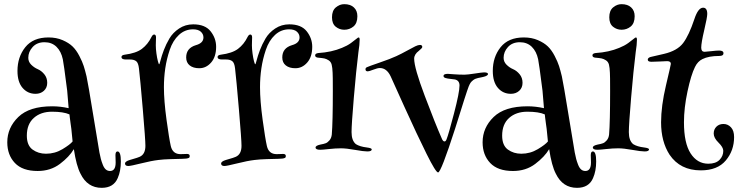

<svg xmlns="http://www.w3.org/2000/svg" viewBox="-20 -803 3559 923"><path d="M151 -352Q113 -352 88.5 -380.5Q64 -409 64 -462Q64 -529 101.5 -576Q139 -623 213 -623Q251 -623 281 -610Q311 -597 329 -579.5Q347 -562 361.5 -534Q376 -506 382.5 -485.5Q389 -465 396 -436Q403 -405 429 -245Q455 -85 458 -70Q462 -50 465 -38.5Q468 -27 474 -11.5Q480 4 488.5 11.5Q497 19 509 19Q536 19 536 -22Q536 -28 535.5 -40.5Q535 -53 535 -57Q535 -75 545 -75Q561 -75 561 -27Q561 19 546 53Q526 100 469 100Q400 100 367 32Q347 -6 335 -86Q313 -49 268 -15Q223 19 161 19Q88 19 51.5 -19.5Q15 -58 15 -119Q15 -189 68 -240.5Q121 -292 231 -292Q270 -292 310 -283Q306 -339 303 -367Q286 -501 282 -518Q274 -556 251.5 -578Q229 -600 194 -600Q158 -600 137 -577Q116 -554 116 -525Q116 -506 130 -492Q144 -478 161.5 -470.5Q179 -463 193 -446Q207 -429 207 -405Q207 -381 191 -366.5Q175 -352 151 -352ZM314 -253Q285 -266 230 -266Q176 -266 142.5 -236Q109 -206 109 -151Q109 -104 136.5 -84Q164 -64 201 -64Q244 -64 280.5 -86Q317 -108 329 -123L323 -183Q321 -196 319 -212Q317 -228 315.5 -239Q314 -250 314 -253Z M730 -623Q730 -620 729.5 -606.5Q729 -593 729 -585Q729 -568 732 -546Q735 -524 739 -509Q743 -494 745 -494Q747 -494 752 -514Q757 -534 767.5 -562Q778 -590 794.5 -618Q811 -646 841 -666Q871 -686 909 -686Q966 -686 992.5 -652.5Q1019 -619 1019 -578Q1019 -530 995 -502.5Q971 -475 938 -475Q909 -475 892 -488.5Q875 -502 875 -527Q875 -572 922 -586Q958 -596 958 -623Q958 -639 945.5 -650.5Q933 -662 908 -662Q869 -662 840 -635Q811 -608 796 -563.5Q781 -519 774.5 -474.5Q768 -430 768 -384Q768 -319 780.5 -227.5Q793 -136 801 -101Q810 -62 848 -62Q854 -62 865.5 -62.5Q877 -63 879 -63Q892 -63 892 -53Q892 -44 885 -43Q879 -40 856 -39.5Q833 -39 799.5 -38Q766 -37 742 -34Q708 -30 658 -17.5Q608 -5 597 -5Q581 -5 581 -17Q581 -27 604 -34Q606 -35 622.5 -39.5Q639 -44 651 -49Q679 -61 679 -102Q679 -131 666.5 -277.5Q654 -424 648 -474Q645 -501 634.5 -509Q624 -517 605 -517H585Q564 -517 564 -529Q564 -538 579 -540Q634 -547 662 -568Q691 -590 708 -625Q714 -637 721 -637Q730 -637 730 -623Z M1192 -623Q1192 -620 1191.5 -606.5Q1191 -593 1191 -585Q1191 -568 1194 -546Q1197 -524 1201 -509Q1205 -494 1207 -494Q1209 -494 1214 -514Q1219 -534 1229.5 -562Q1240 -590 1256.5 -618Q1273 -646 1303 -666Q1333 -686 1371 -686Q1428 -686 1454.5 -652.5Q1481 -619 1481 -578Q1481 -530 1457 -502.5Q1433 -475 1400 -475Q1371 -475 1354 -488.5Q1337 -502 1337 -527Q1337 -572 1384 -586Q1420 -596 1420 -623Q1420 -639 1407.5 -650.5Q1395 -662 1370 -662Q1331 -662 1302 -635Q1273 -608 1258 -563.5Q1243 -519 1236.5 -474.5Q1230 -430 1230 -384Q1230 -319 1242.5 -227.5Q1255 -136 1263 -101Q1272 -62 1310 -62Q1316 -62 1327.5 -62.5Q1339 -63 1341 -63Q1354 -63 1354 -53Q1354 -44 1347 -43Q1341 -40 1318 -39.5Q1295 -39 1261.5 -38Q1228 -37 1204 -34Q1170 -30 1120 -17.5Q1070 -5 1059 -5Q1043 -5 1043 -17Q1043 -27 1066 -34Q1068 -35 1084.5 -39.5Q1101 -44 1113 -49Q1141 -61 1141 -102Q1141 -131 1128.5 -277.5Q1116 -424 1110 -474Q1107 -501 1096.5 -509Q1086 -517 1067 -517H1047Q1026 -517 1026 -529Q1026 -538 1041 -540Q1096 -547 1124 -568Q1153 -590 1170 -625Q1176 -637 1183 -637Q1192 -637 1192 -623Z M1635 -783Q1664 -783 1681 -767.5Q1698 -752 1698 -725Q1698 -691 1679 -675.5Q1660 -660 1635 -660Q1612 -660 1594 -674.5Q1576 -689 1576 -720Q1576 -752 1594.5 -767.5Q1613 -783 1635 -783ZM1704 -623Q1709 -623 1709 -612Q1709 -590 1703 -552Q1692 -464 1681 -334Q1670 -204 1670 -168Q1670 -127 1691 -110Q1710 -98 1744 -94Q1767 -91 1767 -85Q1767 -75 1746 -75Q1728 -75 1686.5 -82.5Q1645 -90 1619 -90Q1593 -90 1561.5 -86.5Q1530 -83 1519 -83Q1497 -83 1497 -94Q1497 -103 1520 -108Q1537 -111 1546 -114.5Q1555 -118 1564 -128.5Q1573 -139 1575 -156Q1580 -216 1580 -366Q1580 -442 1579 -453Q1578 -478 1574.5 -492Q1571 -506 1560 -513Q1549 -520 1539.5 -522Q1530 -524 1507 -526Q1495 -528 1495 -537Q1495 -546 1510 -548Q1574 -552 1624 -573Q1649 -583 1667 -596Q1685 -609 1693 -616Q1701 -623 1704 -623Z M2010 -577Q2010 -572 1994 -559Q1971 -542 1971 -521Q1971 -477 2022 -342Q2073 -207 2103 -139Q2109 -123 2117 -123Q2123 -123 2127 -134Q2136 -156 2162.5 -257.5Q2189 -359 2189 -392Q2189 -416 2167 -421Q2163 -422 2147 -423.5Q2131 -425 2121.5 -428Q2112 -431 2112 -438Q2112 -448 2133 -448Q2134 -448 2160.5 -446Q2187 -444 2213 -444Q2227 -444 2262.5 -449.5Q2298 -455 2307 -455Q2326 -455 2326 -447Q2326 -445 2324.5 -443Q2323 -441 2320 -439.5Q2317 -438 2314 -436.5Q2311 -435 2306 -434Q2301 -433 2297.5 -432Q2294 -431 2288 -430Q2282 -429 2278 -428Q2264 -425 2255 -418Q2246 -411 2242 -405Q2238 -399 2233 -387Q2223 -362 2168 -185Q2100 26 2086 26Q2075 26 2030.5 -63.5Q1986 -153 1923 -292Q1860 -431 1858 -436Q1839 -476 1806 -476Q1795 -476 1774.5 -468Q1754 -460 1748 -460Q1737 -460 1737 -470Q1737 -477 1744 -480Q1752 -484 1804.5 -502Q1857 -520 1885 -533Q1909 -544 1936 -559Q1963 -574 1976.5 -580.5Q1990 -587 1999 -587Q2010 -587 2010 -577Z M2436 -352Q2398 -352 2373.5 -380.5Q2349 -409 2349 -462Q2349 -529 2386.5 -576Q2424 -623 2498 -623Q2536 -623 2566 -610Q2596 -597 2614 -579.5Q2632 -562 2646.5 -534Q2661 -506 2667.5 -485.5Q2674 -465 2681 -436Q2688 -405 2714 -245Q2740 -85 2743 -70Q2747 -50 2750 -38.5Q2753 -27 2759 -11.5Q2765 4 2773.5 11.5Q2782 19 2794 19Q2821 19 2821 -22Q2821 -28 2820.5 -40.5Q2820 -53 2820 -57Q2820 -75 2830 -75Q2846 -75 2846 -27Q2846 19 2831 53Q2811 100 2754 100Q2685 100 2652 32Q2632 -6 2620 -86Q2598 -49 2553 -15Q2508 19 2446 19Q2373 19 2336.5 -19.5Q2300 -58 2300 -119Q2300 -189 2353 -240.5Q2406 -292 2516 -292Q2555 -292 2595 -283Q2591 -339 2588 -367Q2571 -501 2567 -518Q2559 -556 2536.5 -578Q2514 -600 2479 -600Q2443 -600 2422 -577Q2401 -554 2401 -525Q2401 -506 2415 -492Q2429 -478 2446.5 -470.5Q2464 -463 2478 -446Q2492 -429 2492 -405Q2492 -381 2476 -366.5Q2460 -352 2436 -352ZM2599 -253Q2570 -266 2515 -266Q2461 -266 2427.5 -236Q2394 -206 2394 -151Q2394 -104 2421.5 -84Q2449 -64 2486 -64Q2529 -64 2565.5 -86Q2602 -108 2614 -123L2608 -183Q2606 -196 2604 -212Q2602 -228 2600.5 -239Q2599 -250 2599 -253Z M2968 -783Q2997 -783 3014 -767.5Q3031 -752 3031 -725Q3031 -691 3012 -675.5Q2993 -660 2968 -660Q2945 -660 2927 -674.5Q2909 -689 2909 -720Q2909 -752 2927.5 -767.5Q2946 -783 2968 -783ZM3037 -623Q3042 -623 3042 -612Q3042 -590 3036 -552Q3025 -464 3014 -334Q3003 -204 3003 -168Q3003 -127 3024 -110Q3043 -98 3077 -94Q3100 -91 3100 -85Q3100 -75 3079 -75Q3061 -75 3019.5 -82.5Q2978 -90 2952 -90Q2926 -90 2894.5 -86.5Q2863 -83 2852 -83Q2830 -83 2830 -94Q2830 -103 2853 -108Q2870 -111 2879 -114.5Q2888 -118 2897 -128.5Q2906 -139 2908 -156Q2913 -216 2913 -366Q2913 -442 2912 -453Q2911 -478 2907.5 -492Q2904 -506 2893 -513Q2882 -520 2872.5 -522Q2863 -524 2840 -526Q2828 -528 2828 -537Q2828 -546 2843 -548Q2907 -552 2957 -573Q2982 -583 3000 -596Q3018 -609 3026 -616Q3034 -623 3037 -623Z M3107 -529Q3115 -531 3172 -544Q3236 -559 3264 -596Q3292 -633 3318 -711Q3336 -766 3360 -766Q3380 -766 3380 -736Q3380 -720 3365.5 -658.5Q3351 -597 3351 -574Q3351 -554 3367 -554Q3374 -554 3399 -557Q3424 -560 3437 -560Q3458 -560 3458 -547Q3458 -534 3438 -534Q3387 -534 3357 -519Q3334 -508 3321 -481Q3302 -443 3285 -363.5Q3268 -284 3268 -215Q3268 -115 3300 -65.5Q3332 -16 3385 -16Q3421 -16 3439 -34.5Q3457 -53 3457 -78Q3457 -95 3434 -117.5Q3411 -140 3411 -161Q3411 -181 3424 -194Q3437 -207 3458 -207Q3479 -207 3494 -191Q3509 -175 3509 -144Q3509 -79 3469 -31.5Q3429 16 3349 16Q3250 16 3199 -59Q3158 -122 3158 -215Q3158 -293 3181.5 -392.5Q3205 -492 3205 -496Q3205 -509 3187 -509Q3182 -509 3154.5 -507.5Q3127 -506 3112 -506Q3094 -506 3094 -516Q3094 -525 3107 -529Z"/></svg>

Font: Henny Penny
Style: Regular
Weight: 400
Designer: Olga Umpeleva
Foundry: Brownfox
Version: Version 1.001